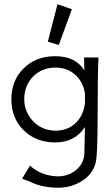

<svg xmlns="http://www.w3.org/2000/svg" viewBox="-20 -656 511 895"><path d="M372 -388H439Q435 -305 435 -112Q435 67 426 103Q412 156 363 187Q313 219 252 219Q182 219 131 196Q120 190 83 177L120 116Q165 158 232 165Q238 166 250 166Q299 166 334.5 136.5Q370 107 373 63Q374 32 376 -64Q329 8 237 8Q146 8 87 -52Q32 -109 33 -196Q34 -282 90 -337Q147 -394 237 -394Q332 -394 373 -328Q373 -365 372 -388ZM239 -341Q176 -341 134 -299Q93 -256 93 -194Q93 -134 135 -90Q178 -47 239 -47Q295 -47 332 -82Q369 -117 376 -175V-220Q368 -274 330.5 -307.5Q293 -341 239 -341ZM248 -636 315 -613 254 -446 203 -462Z"/></svg>

Font: GFS Neohellenic Rg
Style: Regular
Weight: 400
Designer: Takis Katsoulidis and George D. Matthiopoulos
Foundry: Takis Katsoulidis and George D. Matthiopoulos
Version: Version 1.0